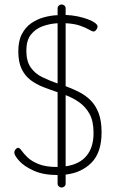

<svg xmlns="http://www.w3.org/2000/svg" viewBox="-20 -788 524 860"><path d="M256 52Q249 52 243.5 47Q238 42 238 35V-4Q174 -4 131 -23.5Q88 -43 66 -67.5Q44 -92 44 -105Q44 -110 47 -115Q50 -120 54 -123Q58 -126 61 -126Q68 -126 77 -113Q86 -100 103.5 -83Q121 -66 153 -53Q185 -40 238 -40V-375Q205 -386 174 -398Q143 -410 117.5 -429Q92 -448 77 -479Q62 -510 62 -558Q62 -605 78 -635.5Q94 -666 120 -684Q146 -702 177 -710.5Q208 -719 238 -720V-751Q238 -758 243.5 -763Q249 -768 256 -768Q263 -768 268.5 -763Q274 -758 274 -751V-721Q303 -720 328.5 -714.5Q354 -709 374 -701.5Q394 -694 405.5 -685.5Q417 -677 417 -669Q417 -665 414.5 -660Q412 -655 408 -651Q404 -647 399 -647Q393 -647 378.5 -655.5Q364 -664 338.5 -673Q313 -682 274 -684V-402Q304 -391 333 -376.5Q362 -362 385 -339.5Q408 -317 421.5 -282Q435 -247 435 -195Q435 -105 390 -59.5Q345 -14 274 -6V35Q274 42 268.5 47Q263 52 256 52ZM274 -43Q336 -52 367.5 -90Q399 -128 399 -192Q399 -245 381.5 -277Q364 -309 336 -329Q308 -349 274 -362ZM238 -414V-684Q203 -682 171 -670.5Q139 -659 118.5 -633Q98 -607 98 -561Q98 -514 117.5 -486Q137 -458 169 -442.5Q201 -427 238 -414Z"/></svg>

Font: Dosis ExtraLight
Style: Regular
Weight: 250
Designer: EdgarTolentino, PabloImpallari, IginoMarini
Foundry: EdgarTolentino, PabloImpallari, IginoMarini
Version: Version 3.001; ttfautohint (v1.8.2)